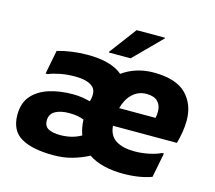

<svg xmlns="http://www.w3.org/2000/svg" viewBox="-108 -895 1168 1041"><g transform="rotate(15 476.0 -374.0)"><path d="M274 12Q154 12 91.5 -25Q29 -62 29 -150Q29 -216 64 -256.5Q99 -297 158.5 -316Q218 -335 292 -335Q322 -335 348 -330.5Q374 -326 390 -322Q407 -383 375.5 -407Q344 -431 279 -431Q234 -431 195.5 -423.5Q157 -416 131 -405H119L145 -539Q183 -550 226 -556Q269 -562 315 -562Q446 -562 510 -508Q546 -534 590 -548Q634 -562 684 -562Q810 -562 867 -505Q924 -448 924 -356Q924 -325 918.5 -291Q913 -257 904 -226H545Q550 -170 589 -146Q628 -122 693 -122Q735 -122 776 -131Q817 -140 840 -152H851L824 -14Q792 -2 751.5 4.5Q711 11 665 11Q606 11 556.5 -1Q507 -13 470 -38Q426 -15 378 -1.5Q330 12 274 12ZM677 -440Q631 -440 598.5 -409Q566 -378 553 -327H757Q759 -336 760 -345Q761 -354 761 -363Q761 -398 740.5 -419Q720 -440 677 -440ZM191 -161Q191 -128 215.5 -115.5Q240 -103 281 -103Q311 -103 340 -109.5Q369 -116 398 -132Q384 -170 382 -217Q364 -224 345.5 -227.5Q327 -231 299 -231Q250 -231 220.5 -214Q191 -197 191 -161ZM421 -604V-608L535 -760H694V-756L543 -604Z"/></g></svg>

Font: Kufam
Style: Bold Italic
Weight: 700
Italic angle: -11°
Designer: Artur Schmal
Foundry: Original Type
Version: Version 1.301; ttfautohint (v1.8.3)